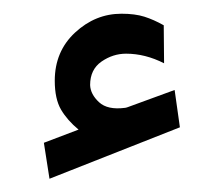

<svg xmlns="http://www.w3.org/2000/svg" viewBox="-20 -804 312 284"><path d="M96.2 -612.3Q79.6 -626 70.3 -641.8Q61 -657.7 61 -684.6Q61 -728 91.1 -755.9Q121.1 -783.7 159.7 -783.7Q179.7 -783.7 193.6 -779.3Q207.5 -774.9 222.2 -766.6L222.7 -710.4Q194.8 -724.6 166.5 -724.6Q147 -724.6 130.1 -712.9Q113.3 -701.2 113.3 -678.2Q113.8 -664.6 126.5 -652.8Q139.2 -641.1 165 -644.5Q166 -644.5 168.9 -645.5L238.3 -670.9L246.1 -615.7L53.2 -539.6L44.9 -592.8Z"/></svg>

Font: Vazirmatn UI
Style: Bold
Weight: 700
Designer: Saber Rastikerdar
Foundry: Saber Rastikerdar
Version: Version 33.003